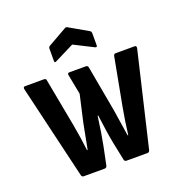

<svg xmlns="http://www.w3.org/2000/svg" viewBox="-125 -794 853 902"><g transform="rotate(-20 301.5 -343.0)"><path d="M142 0Q132 0 130 -10L19 -480Q17 -492 27 -492H122Q132 -492 133 -482L178 -242Q184 -210 189 -176.5Q194 -143 198 -110H201Q207 -142 213.5 -174.5Q220 -207 226 -239L256 -371L237 -469Q234 -482 245 -482H328Q337 -482 339 -472L381 -240Q386 -207 391 -174.5Q396 -142 401 -110H404Q408 -143 413 -176.5Q418 -210 424 -242L469 -482Q471 -492 480 -492H575Q585 -492 583 -480L472 -10Q469 0 460 0H356Q346 0 344 -9L325 -101Q319 -132 314 -165.5Q309 -199 303 -245H300Q294 -199 288.5 -165.5Q283 -132 277 -101L258 -9Q255 0 246 0ZM206 -552Q195 -545 195 -557V-617Q195 -626 201 -630L296 -684Q302 -688 309 -684L403 -630Q409 -626 409 -617V-557Q409 -546 397 -552L302 -600Z"/></g></svg>

Font: Sofia Sans Condensed
Style: Bold
Weight: 700
Designer: Botio Nikoltchev, Ani Petrova
Foundry: lettersoup
Version: Version 4.101; ttfautohint (v1.8.4.7-5d5b)